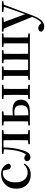

<svg xmlns="http://www.w3.org/2000/svg" viewBox="1362 -1945 854 3618"><g transform="rotate(-90 1789.0 -136.0)"><path d="M303 16Q229 16 170 -16Q111 -48 77 -109Q43 -170 43 -256Q43 -349 81.5 -413Q120 -477 183.5 -510Q247 -543 321 -543Q370 -543 410.5 -525Q451 -507 478 -475Q505 -443 514 -401Q503 -359 462 -359Q438 -359 421 -374.5Q404 -390 401 -427L380 -518L440 -476Q411 -494 385.5 -502Q360 -510 332 -510Q284 -510 245 -481Q206 -452 184 -399Q162 -346 162 -271Q162 -162 213.5 -102Q265 -42 348 -42Q393 -42 430.5 -60.5Q468 -79 498 -115L515 -102Q480 -44 430 -14Q380 16 303 16Z M633 11Q601 11 581 -9Q561 -29 561 -66Q570 -86 585.5 -95.5Q601 -105 622 -105Q641 -105 658 -94Q675 -83 693 -62V-50H667V-62Q689 -78 704 -99.5Q719 -121 732 -158Q758 -232 770.5 -324Q783 -416 785 -527H822Q820 -414 807 -318.5Q794 -223 770 -148Q753 -88 732 -53Q711 -18 686.5 -3.5Q662 11 633 11ZM698 -499V-527H802V-488H794ZM803 -497V-527H993V-497ZM881 0V-29L989 -40H1039L1146 -29V0ZM954 0Q955 -25 955.5 -66.5Q956 -108 956.5 -153Q957 -198 957 -232V-296Q957 -330 956.5 -374.5Q956 -419 955.5 -461Q955 -503 954 -527H1073Q1072 -503 1071 -461Q1070 -419 1069.5 -374.5Q1069 -330 1069 -296V-232Q1069 -198 1069.5 -153Q1070 -108 1071 -66.5Q1072 -25 1073 0ZM1013 -488V-527H1146V-499L1039 -488Z M1358 0V-30H1468Q1541 -30 1578 -62Q1615 -94 1615 -164Q1615 -233 1583.5 -263Q1552 -293 1487 -293Q1454 -293 1425.5 -290Q1397 -287 1370 -281V-312Q1406 -318 1443.5 -322.5Q1481 -327 1516 -327Q1588 -327 1633 -307Q1678 -287 1699 -251Q1720 -215 1720 -168Q1720 -120 1697 -82Q1674 -44 1622.5 -22Q1571 0 1486 0ZM1309 0Q1310 -25 1310.5 -66.5Q1311 -108 1311.5 -153Q1312 -198 1312 -232V-296Q1312 -330 1311.5 -374.5Q1311 -419 1310.5 -461Q1310 -503 1309 -527H1427Q1426 -503 1425.5 -461Q1425 -419 1424.5 -374.5Q1424 -330 1424 -295V-232Q1424 -198 1424.5 -153Q1425 -108 1425.5 -66.5Q1426 -25 1427 0ZM1806 0Q1807 -25 1808 -66.5Q1809 -108 1809.5 -153Q1810 -198 1810 -232V-296Q1810 -330 1809.5 -374.5Q1809 -419 1808 -461Q1807 -503 1806 -527H1925Q1924 -503 1923.5 -461Q1923 -419 1922.5 -374.5Q1922 -330 1922 -296V-232Q1922 -198 1922.5 -153Q1923 -108 1923.5 -66.5Q1924 -25 1925 0ZM1235 -499V-527H1499V-499L1393 -488H1343ZM1733 0V-29L1841 -40H1892L1999 -29V0ZM1733 -499V-527H1999V-499L1892 -488H1841ZM1235 0V-29L1343 -40H1370V0Z M2165 0Q2167 -25 2167.5 -66.5Q2168 -108 2168.5 -153Q2169 -198 2169 -232V-296Q2169 -330 2168.5 -374.5Q2168 -419 2167.5 -461Q2167 -503 2165 -527H2280Q2279 -503 2278 -461Q2277 -419 2276.5 -374.5Q2276 -330 2276 -296V-232Q2276 -198 2276.5 -153Q2277 -108 2278 -66.5Q2279 -25 2280 0ZM2474 0Q2475 -25 2475.5 -66.5Q2476 -108 2476.5 -153Q2477 -198 2477 -232V-296Q2477 -330 2476.5 -374.5Q2476 -419 2475.5 -461Q2475 -503 2474 -527H2586Q2585 -503 2584.5 -461Q2584 -419 2583.5 -374.5Q2583 -330 2583 -296V-232Q2583 -198 2583.5 -153Q2584 -108 2584.5 -66.5Q2585 -25 2586 0ZM2779 0Q2780 -25 2780.5 -66.5Q2781 -108 2781.5 -153Q2782 -198 2782 -232V-296Q2782 -330 2781.5 -374.5Q2781 -419 2780.5 -461Q2780 -503 2779 -527H2894Q2893 -503 2892.5 -461Q2892 -419 2891.5 -374.5Q2891 -330 2891 -296V-232Q2891 -198 2891.5 -153Q2892 -108 2892.5 -66.5Q2893 -25 2894 0ZM2092 -499V-527H2347V-499L2249 -488H2202ZM2407 -499V-527H2653V-499L2554 -488H2510ZM2713 -499V-527H2968V-499L2860 -488H2813ZM2092 0V-29L2200 -40H2224V0ZM2835 0V-40H2860L2968 -29V0ZM2224 0V-33H2835V0Z M3099 271Q3062 271 3032.5 254Q3003 237 3001 208Q3005 182 3025 170Q3045 158 3069 158Q3093 158 3112.5 170.5Q3132 183 3150 202L3179 235L3146 254L3126 237Q3175 220 3210.5 173.5Q3246 127 3276 51L3305 -21L3312 -40L3400 -283L3483 -527H3523L3309 44Q3278 127 3245 177Q3212 227 3176 249Q3140 271 3099 271ZM3288 63 3046 -527H3169L3333 -81L3339 -69ZM3001 -499V-527H3270V-499L3168 -488H3101ZM3373 -499V-527H3576V-499L3495 -489H3478Z"/></g></svg>

Font: Noto Serif KR SemiBold
Style: Regular
Weight: 600
Designer: Ryoko NISHIZUKA 西塚涼子 (kana & ideographs); Frank Grießhammer (Latin, Greek & Cyrillic); Wenlong ZHANG 张文龙 (bopomofo); San
Foundry: Adobe
Version: Version 2.003-H1;hotconv 1.1.1;makeotfexe 2.6.0